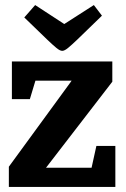

<svg xmlns="http://www.w3.org/2000/svg" viewBox="-20 -739 498 759"><path d="M15 0V-80L256 -410L263 -420H120L98 -347H27V-496H424V-416L172 -89L162 -76H342L361 -162H436V0ZM226 -538Q217 -538 203 -549.5Q189 -561 167 -582L76 -670L119 -719L234 -644L351 -719L383 -677L285 -582Q263 -561 249 -549.5Q235 -538 226 -538Z"/></svg>

Font: Faustina VF Beta
Style: Regular
Weight: 400
Designer: Alfonso Garcia
Foundry: Omnibus-Type
Version: Version 1.006